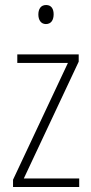

<svg xmlns="http://www.w3.org/2000/svg" viewBox="-20 -746 365 766"><path d="M164 -726C142 -726 133 -709 133 -688C133 -667 143 -650 163 -650C184 -650 194 -666 194 -689C194 -709 186 -726 164 -726ZM296 0V-34H75L294 -500V-529H49V-495H251L32 -29V0Z"/></svg>

Font: Noto Sans Georgian Condensed ExtraLight
Style: Regular
Weight: 200
Width: 3
Designer: Monotype Design Team, Akaki Razmadze
Foundry: Google LLC
Version: Version 2.005